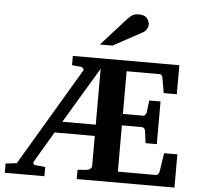

<svg xmlns="http://www.w3.org/2000/svg" viewBox="-60 -991 1090 1053"><g transform="rotate(5 484.5 -464.5)"><path d="M939 0H400.9V-50.8L453.1 -55.2Q463.4 -56.2 471.2 -63.2Q479 -70.3 479 -77.1V-244.1H257.8L159.2 -77.1Q154.3 -68.8 157 -63Q159.7 -57.1 166 -56.2L223.1 -50.8V0H4.9V-50.8L65.9 -58.1L383.8 -594.2Q388.7 -601.6 382.8 -607.9Q377 -614.3 370.1 -615.2L320.8 -620.1V-670.9H907.2V-511.2H835L820.8 -594.2Q819.3 -601.6 815.4 -607.2Q811.5 -612.8 804.2 -612.8H622.1V-377.9H732.9Q739.7 -377.9 745.1 -384.5Q750.5 -391.1 751 -396L759.8 -463.9H821.8V-229H759.8L751 -297.9Q750.5 -303.2 744.9 -309.1Q739.3 -314.9 732.9 -314.9H622.1V-60.1H833Q838.9 -60.1 844.2 -66.9Q849.6 -73.7 850.1 -79.1L866.2 -183.1H939ZM479 -306.2V-613.8L294.9 -306.2ZM720.7 -876.5Q720.7 -866.7 713.1 -853.5Q705.6 -840.3 694.8 -834.5L532.7 -746.1H462.9L599.6 -897.5Q616.7 -916 629.6 -922.6Q642.6 -929.2 662.6 -929.2Q694.8 -929.2 707.8 -911.9Q720.7 -894.5 720.7 -876.5Z"/></g></svg>

Font: Charis
Style: Bold
Weight: 700
Designer: Walt Agee, Miriam Martin, Annie Olsen, Victor Gaultney, Lorna Priest, Alan Ward, Bob Hallissy, Martin Hosken, Sharon Cor
Foundry: SIL Global
Version: Version 7.000